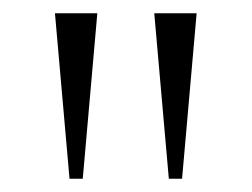

<svg xmlns="http://www.w3.org/2000/svg" viewBox="-20 -760 380 290"><path d="M85 -490 63 -740H127L105 -490ZM235 -490 213 -740H277L255 -490Z"/></svg>

Font: Spectral ExtraLight
Style: Regular
Weight: 275
Designer: Jean-Baptiste Levee
Foundry: Production Type
Version: Version 2.001